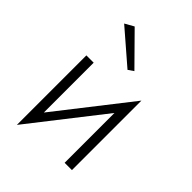

<svg xmlns="http://www.w3.org/2000/svg" viewBox="-225 -833 967 967"><g transform="rotate(45 258.5 -350.0)"><path d="M101 -708 149 -735 307 -575 278 -555ZM132 -460V-105L437 -495V0H385V-355L80 35V-460Z"/></g></svg>

Font: Jost* Light
Style: Regular
Weight: 300
Version: Version 3.7